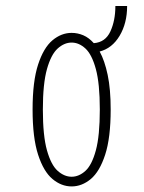

<svg xmlns="http://www.w3.org/2000/svg" viewBox="-20 -624 490 654"><path d="M224 11Q189 11 158.8 -14.2Q128.5 -39.5 109.8 -97Q91 -154.5 91 -251Q91 -347 109.8 -404.2Q128.5 -461.5 158.8 -486.8Q189 -512 224 -512Q244.5 -512 263.8 -503.8Q283 -495.5 299.5 -477Q339 -480 356 -517Q373 -554 373 -603.5H413Q413 -545 387.5 -502.2Q362 -459.5 319.5 -448.5Q336.5 -417.5 346.8 -368.8Q357 -320 357 -251Q357 -154.5 338.2 -97Q319.5 -39.5 289.2 -14.2Q259 11 224 11ZM224 -22Q249 -22 271 -42Q293 -62 306.5 -111.8Q320 -161.5 320 -251Q320 -339 306.5 -388.8Q293 -438.5 271 -458.8Q249 -479 224 -479Q199 -479 176.5 -458.8Q154 -438.5 140 -388.8Q126 -339 126 -251Q126 -161.5 140 -111.8Q154 -62 176.5 -42Q199 -22 224 -22Z"/></svg>

Font: Trispace Condensed Thin
Style: Regular
Weight: 100
Width: 3
Designer: Tyler Finck
Foundry: Etcetera Type Company
Version: Version 1.210; ttfautohint (v1.8.3)